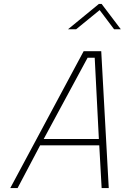

<svg xmlns="http://www.w3.org/2000/svg" viewBox="-20 -951 631 971"><path d="M459 -659 480 -248H201L423 -659ZM69 0 183 -216H482L494 0H530L492 -692H403L32 0ZM365 -803 484 -900 557 -803H591L494 -931H480L324 -803Z"/></svg>

Font: RazerF5 Thin
Style: Italic
Weight: 250
Foundry: Razer Inc.
Version: Version 2